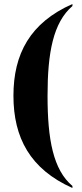

<svg xmlns="http://www.w3.org/2000/svg" viewBox="-20 -795 407 957"><path d="M341 142V132C245 51 217 -100 217 -318C217 -533 245 -682 341 -765V-775C130 -682 47 -526 47 -318C47 -109 130 48 341 142Z"/></svg>

Font: Noto Serif Display ExtraCondensed Black
Style: Regular
Weight: 900
Width: 2
Designer: Monotype Design Team
Foundry: Monotype Imaging Inc.
Version: Version 2.009